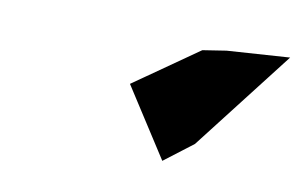

<svg xmlns="http://www.w3.org/2000/svg" viewBox="-40 -837 568 361"><g transform="rotate(10 244.5 -656.5)"><path d="M324 -758 201 -672 286 -540 341 -582 489 -773 369 -765Z"/></g></svg>

Font: Asimov Silicon
Style: Regular
Weight: 400
Designer: Google
Version: Version 2.000980; 2014